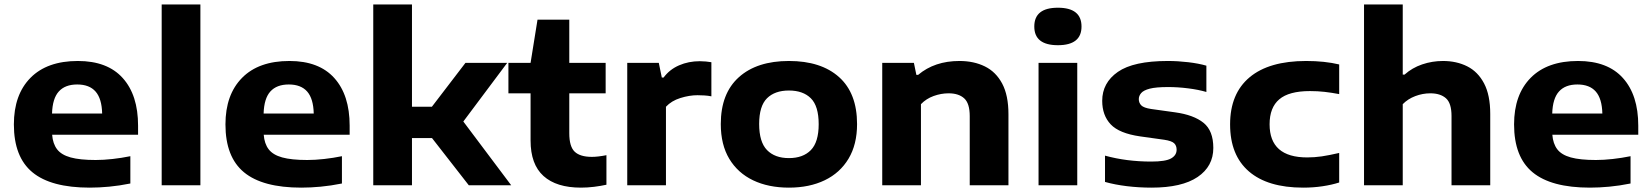

<svg xmlns="http://www.w3.org/2000/svg" viewBox="-20 -828 7376 858"><path d="M381 10.5Q208 10.5 125 -58Q42 -126.5 42 -272Q42 -405 116.2 -480.2Q190.5 -555.5 328 -555.5Q460 -555.5 528.5 -479.2Q597 -403 597 -266.5V-226H213Q216 -186 235 -161Q254 -136 295.5 -124.5Q337 -113 407.5 -113Q442.5 -113 483 -117.5Q523.5 -122 562.5 -130V-8Q513 2 467.8 6.2Q422.5 10.5 381 10.5ZM325 -450.5Q271 -450.5 242.8 -419.2Q214.5 -388 212.5 -320.5H436.5Q435 -387 407.2 -418.8Q379.5 -450.5 325 -450.5Z M702.5 0V-808H875.5V0Z M1326.5 10.5Q1153.5 10.5 1070.5 -58Q987.5 -126.5 987.5 -272Q987.5 -405 1061.8 -480.2Q1136 -555.5 1273.5 -555.5Q1405.5 -555.5 1474 -479.2Q1542.5 -403 1542.5 -266.5V-226H1158.5Q1161.5 -186 1180.5 -161Q1199.5 -136 1241 -124.5Q1282.5 -113 1353 -113Q1388 -113 1428.5 -117.5Q1469 -122 1508 -130V-8Q1458.5 2 1413.2 6.2Q1368 10.5 1326.5 10.5ZM1270.5 -450.5Q1216.5 -450.5 1188.2 -419.2Q1160 -388 1158 -320.5H1382Q1380.5 -387 1352.8 -418.8Q1325 -450.5 1270.5 -450.5Z M1648 0V-808H1821V-351H1910L2060 -547H2246.5L2050.5 -285L2264.5 0H2075L1910.5 -211H1821V0Z M2576 10.5Q2466.5 10.5 2408.8 -41.5Q2351 -93.5 2351 -200V-411H2252V-547H2351L2382 -740H2524V-547H2686.5V-411H2524V-232.5Q2524 -173 2548.2 -150Q2572.5 -127 2625 -127Q2651.5 -127 2690 -134.5V-2.5Q2665 3 2635 6.8Q2605 10.5 2576 10.5Z M2783 0V-547H2924L2937.5 -481.5H2945.5Q2972 -517.5 3014.5 -536Q3057 -554.5 3107 -554.5Q3121 -554.5 3134.2 -553.2Q3147.5 -552 3159 -550V-397.5Q3144.5 -400.5 3128 -401.5Q3111.5 -402.5 3097 -402.5Q3060.5 -402.5 3020.5 -390Q2980.5 -377.5 2956 -351V0Z M3505.5 10.5Q3414 10.5 3345.5 -22.2Q3277 -55 3239 -118.2Q3201 -181.5 3201 -273.5Q3201 -410.5 3281.8 -483Q3362.5 -555.5 3505.5 -555.5Q3649 -555.5 3729.5 -483.5Q3810 -411.5 3810 -273.5Q3810 -182.5 3772 -119Q3734 -55.5 3665.5 -22.5Q3597 10.5 3505.5 10.5ZM3505.5 -121.5Q3568.5 -121.5 3603.5 -157.2Q3638.5 -193 3638.5 -273Q3638.5 -354 3603.5 -388.8Q3568.5 -423.5 3505.5 -423.5Q3442.5 -423.5 3407.5 -388.8Q3372.5 -354 3372.5 -274Q3372.5 -193.5 3407.5 -157.5Q3442.5 -121.5 3505.5 -121.5Z M3922.5 0V-547H4064L4075 -493.5H4083Q4156.5 -555.5 4267.5 -555.5Q4332 -555.5 4381.2 -531.2Q4430.5 -507 4458.5 -454.5Q4486.5 -402 4486.5 -317.5V0H4313.5V-309Q4313.5 -366 4288.8 -388.5Q4264 -411 4219 -411Q4185.5 -411 4152.2 -399Q4119 -387 4095.5 -362.5V0Z M4621 0V-547H4794V0ZM4707.5 -626Q4602 -626 4602 -709.5Q4602 -793.5 4707.5 -793.5Q4813 -793.5 4813 -709.5Q4813 -626 4707.5 -626Z M5126 10.5Q5070 10.5 5016.2 4Q4962.5 -2.5 4918 -15V-132.5Q5014 -106 5124.5 -106Q5188.5 -106 5213.2 -120Q5238 -134 5238 -159Q5238 -177.5 5226.8 -188Q5215.5 -198.5 5182.5 -203.5L5075 -218.5Q4981.5 -232 4943.5 -272.2Q4905.5 -312.5 4905.5 -377.5Q4905.5 -458 4975.5 -506.8Q5045.5 -555.5 5198.5 -555.5Q5244 -555.5 5290.2 -550Q5336.5 -544.5 5371 -534.5V-417Q5335 -427.5 5289.5 -433.2Q5244 -439 5200 -439Q5146 -439 5118 -431.8Q5090 -424.5 5079.5 -412Q5069 -399.5 5069 -385Q5069 -368.5 5080 -357.2Q5091 -346 5124 -341L5231.5 -326Q5314.5 -314.5 5358.2 -279.2Q5402 -244 5402 -167Q5402 -84.5 5331.8 -37Q5261.5 10.5 5126 10.5Z M5803.5 10.5Q5645 10.5 5561 -62Q5477 -134.5 5477 -272Q5477 -409.5 5564 -482.5Q5651 -555.5 5817 -555.5Q5899.5 -555.5 5964.5 -540V-407.5Q5930 -414 5899.2 -417.5Q5868.5 -421 5834 -421Q5740 -421 5696.8 -384.2Q5653.5 -347.5 5653.5 -272.5Q5653.5 -124.5 5821.5 -124.5Q5854 -124.5 5886.5 -129.2Q5919 -134 5964.5 -144.5V-12.5Q5932 -2 5890.8 4.2Q5849.5 10.5 5803.5 10.5Z M6075.5 0V-808H6248.5V-494.5H6256.5Q6290.5 -525 6335.2 -540.2Q6380 -555.5 6428.5 -555.5Q6489 -555.5 6536.8 -531.5Q6584.5 -507.5 6612 -455.2Q6639.5 -403 6639.5 -319V0H6466.5V-309.5Q6466.5 -367 6441.5 -389Q6416.5 -411 6372 -411Q6337.5 -411 6304.5 -398.5Q6271.5 -386 6248.5 -362.5V0Z M7085 10.5Q6912 10.5 6829 -58Q6746 -126.5 6746 -272Q6746 -405 6820.2 -480.2Q6894.5 -555.5 7032 -555.5Q7164 -555.5 7232.5 -479.2Q7301 -403 7301 -266.5V-226H6917Q6920 -186 6939 -161Q6958 -136 6999.5 -124.5Q7041 -113 7111.5 -113Q7146.5 -113 7187 -117.5Q7227.5 -122 7266.5 -130V-8Q7217 2 7171.8 6.2Q7126.5 10.5 7085 10.5ZM7029 -450.5Q6975 -450.5 6946.8 -419.2Q6918.5 -388 6916.5 -320.5H7140.5Q7139 -387 7111.2 -418.8Q7083.5 -450.5 7029 -450.5Z"/></svg>

Font: Encode Sans Expanded Expanded
Style: Bold
Weight: 700
Width: 7
Designer: Multiple Designers
Foundry: Impallari Type
Version: Version 3.000; ttfautohint (v1.8.3) -l 8 -r 50 -G 200 -x 14 